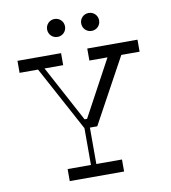

<svg xmlns="http://www.w3.org/2000/svg" viewBox="-95 -972 939 1054"><g transform="rotate(-10 374.5 -445.5)"><path d="M280 -791C308 -791 330 -813 330 -841C330 -869 308 -891 280 -891C252 -891 230 -869 230 -841C230 -813 252 -791 280 -791ZM470 -791C498 -791 520 -813 520 -841C520 -869 498 -891 470 -891C442 -891 420 -869 420 -841C420 -813 442 -791 470 -791ZM409 -270 607 -633H709V-700H429V-633H530L361 -320H347L179 -633H283V-700H40V-633H143L338 -272V-67H208V0H511V-67H368V-270Z"/></g></svg>

Font: Space Cowgirl Light
Style: Regular
Weight: 300
Designer: Valery Marier
Foundry: Valery Marier
Version: Version 1.000;hotconv 1.0.109;makeotfexe 2.5.65596